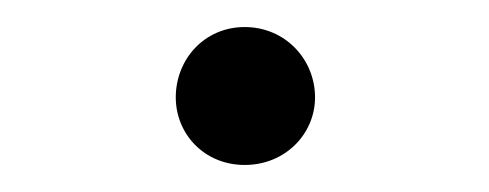

<svg xmlns="http://www.w3.org/2000/svg" viewBox="-20 -431 362 142"><path d="M161 -309C191 -309 213 -332 213 -359C213 -387 191 -411 161 -411C131 -411 110 -387 110 -359C110 -332 131 -309 161 -309Z"/></svg>

Font: Noto Serif CJK KR ExtraLight
Style: Regular
Weight: 250
Designer: Ryoko NISHIZUKA 西塚涼子 (kana & ideographs); Frank Grießhammer (Latin, Greek & Cyrillic); Wenlong ZHANG 张文龙 (bopomofo); San
Foundry: Adobe Systems Incorporated
Version: Version 1.000;PS 1;hotconv 16.6.53;makeotf.lib2.5.65590